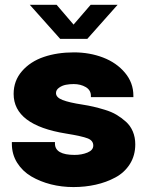

<svg xmlns="http://www.w3.org/2000/svg" viewBox="-20 -757 606 790"><path d="M102.5 -737.3H212.9L282.7 -655.8L353 -737.3H463.9L339.4 -597.2H227.5ZM282.2 12.7Q233.9 12.7 189.5 1.5Q145 -9.8 108.6 -31.2Q72.3 -52.7 50.5 -87.4Q28.8 -122.1 28.8 -165.5V-172.4H206.1V-166.5Q206.1 -119.6 287.1 -119.6Q316.4 -119.6 340.1 -129.4Q363.8 -139.2 363.8 -158.2Q363.8 -178.7 340.6 -187.7Q317.4 -196.8 251.5 -207.5Q36.1 -242.2 36.1 -370.6Q36.1 -424.8 70.6 -464.4Q105 -503.9 160.2 -522.7Q215.3 -541.5 284.2 -541.5Q348.6 -541.5 404.1 -520.3Q459.5 -499 494.1 -457.8Q528.8 -416.5 528.8 -363.3V-357.4H354V-362.8Q354 -386.2 332.8 -398.7Q311.5 -411.1 283.2 -411.1Q266.6 -411.1 251.2 -408.2Q235.8 -405.3 223.1 -396.2Q210.4 -387.2 210.4 -374Q210.4 -356 237.5 -345.5Q264.6 -335 318.8 -326.7Q343.8 -322.8 364 -318.1Q384.3 -313.5 411.6 -305.2Q439 -296.9 459.2 -284.9Q479.5 -272.9 498 -256.3Q516.6 -239.7 526.6 -215.8Q536.6 -191.9 536.6 -163.1Q536.6 -117.2 514.4 -82Q492.2 -46.9 454.8 -26.9Q417.5 -6.8 373.8 2.9Q330.1 12.7 282.2 12.7Z"/></svg>

Font: Epilogue ExtraBold
Style: Regular
Weight: 800
Designer: Tyler Finck
Foundry: Etcetera Type Co
Version: Version 2.112